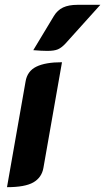

<svg xmlns="http://www.w3.org/2000/svg" viewBox="-20 -767 436 796"><path d="M86 -429Q93 -472 130.5 -490.5Q168 -509 237 -509L160 -71Q153 -31 118.5 -11Q84 9 9 9ZM203 -700Q218 -725 241.5 -736Q265 -747 301 -747H396L251 -586Q235 -569 220 -562.5Q205 -556 176 -556Q154 -556 118 -559Z"/></svg>

Font: K2D ExtraBold
Style: Italic
Weight: 800
Italic angle: -10°
Designer: Katatrad Aksorn Co.,Ltd.
Foundry: Cadson Demak Co.,Ltd.
Version: Version 1.000; ttfautohint (v1.6)